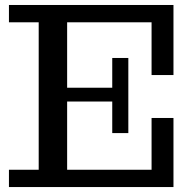

<svg xmlns="http://www.w3.org/2000/svg" viewBox="-20 -755 765 775"><path d="M16.1 0V-69.8H136.2V-665H16.1V-734.9H680.2V-452.1H591.8V-665H251V-400.9H433.1V-521H498V-217.8H433.1V-345.2H251V-69.8H591.8V-278.8H680.2V0Z"/></svg>

Font: Trocchi
Style: Regular
Weight: 400
Designer: vernon adams
Version: Version 1.0; ttfautohint (v0.8) -l 6 -r 50 -G 100